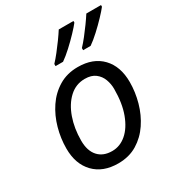

<svg xmlns="http://www.w3.org/2000/svg" viewBox="-181 -888 951 1019"><g transform="rotate(-30 294.0 -379.0)"><path d="M248 8Q155 8 101.5 -47.5Q48 -103 48 -198Q48 -260 65 -321Q82 -382 115.5 -432Q149 -482 199.5 -512.5Q250 -543 316 -543Q410 -543 463 -487.5Q516 -432 516 -336Q516 -275 499 -214Q482 -153 448.5 -103Q415 -53 365 -22.5Q315 8 248 8ZM253 -65Q301 -65 340 -98.5Q379 -132 402.5 -195Q426 -258 426 -346Q426 -376 415.5 -404.5Q405 -433 381 -451.5Q357 -470 317 -470Q262 -470 221.5 -432.5Q181 -395 159 -332.5Q137 -270 137 -195Q137 -133 167.5 -99Q198 -65 253 -65ZM386 -606V-619Q404 -638 424.5 -664Q445 -690 464.5 -717Q484 -744 498 -766H588V-756Q575 -739 547.5 -710Q520 -681 489 -652.5Q458 -624 432 -606ZM217 -606V-619Q235 -638 255.5 -664Q276 -690 295.5 -717Q315 -744 329 -766H419V-756Q406 -739 378.5 -710Q351 -681 320 -652.5Q289 -624 263 -606Z"/></g></svg>

Font: Noto IKEA Latin
Style: Italic
Weight: 400
Italic angle: -12°
Designer: Monotype Design Team
Foundry: Monotype Imaging Inc.
Version: Version 1.0